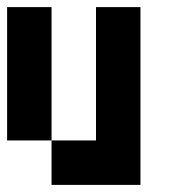

<svg xmlns="http://www.w3.org/2000/svg" viewBox="-20 -395 540 540"><path d="M125 -375V0H250V-375H375V125H125V0H0V-375Z"/></svg>

Font: Bytesized
Style: Regular
Weight: 400
Monospace: yes
Designer: baltdev
Version: Version 1.000